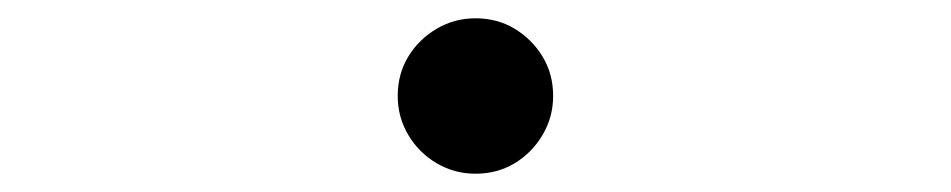

<svg xmlns="http://www.w3.org/2000/svg" viewBox="-20 -485 1040 210"><path d="M500 -295Q477 -295 457.5 -306.5Q438 -318 426.5 -337.5Q415 -357 415 -380Q415 -404 426.5 -423Q438 -442 457.5 -453.5Q477 -465 500 -465Q524 -465 543 -453.5Q562 -442 573.5 -423Q585 -404 585 -380Q585 -357 573.5 -337.5Q562 -318 543 -306.5Q524 -295 500 -295Z"/></svg>

Font: Noto Serif KR
Style: Regular
Weight: 200
Designer: Ryoko NISHIZUKA 西塚涼子 (kana & ideographs); Frank Grießhammer (Latin, Greek & Cyrillic); Wenlong ZHANG 张文龙 (bopomofo); San
Foundry: Adobe
Version: Version 2.001;hotconv 1.1.0;makeotfexe 2.6.0